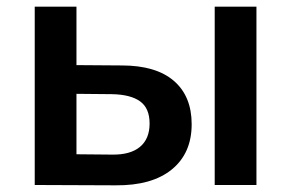

<svg xmlns="http://www.w3.org/2000/svg" viewBox="-20 -554 872 575"><path d="M623 0V-534H748V0ZM344 -358Q447 -358 500.5 -312Q554 -266 554 -182Q554 -95 494.5 -46.5Q435 2 326 1L84 0V-534H209V-359ZM315 -91Q370 -90 399 -114Q428 -138 428 -184Q428 -230 399.5 -250.5Q371 -271 315 -272L209 -273V-92Z"/></svg>

Font: MOST Montserrat SemiBold
Style: Regular
Weight: 600
Designer: Julieta Ulanovsky
Foundry: Julieta Ulanovsky
Version: Version 8.000;March 11, 2024;FontCreator 15.0.0.2926 64-bit